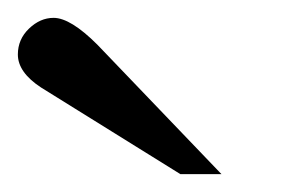

<svg xmlns="http://www.w3.org/2000/svg" viewBox="-33 -758 331 215"><path d="M215 -563H169L13 -660Q-13 -677 -13 -697Q-13 -714 -0.5 -726Q12 -738 27 -738Q46 -738 76 -708Z"/></svg>

Font: Justus
Style: Versalitas
Weight: 400
Version: Version 001.001